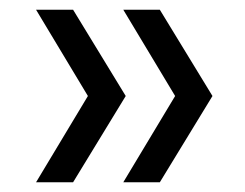

<svg xmlns="http://www.w3.org/2000/svg" viewBox="-20 -466 503 394"><path d="M130 -446 238 -269 130 -92H54L179 -300V-238L54 -446ZM308 -446 416 -269 308 -92H233L358 -300V-238L233 -446Z"/></svg>

Font: SUSE Thin
Style: Regular
Weight: 400
Version: Version 1.000